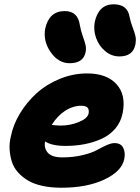

<svg xmlns="http://www.w3.org/2000/svg" viewBox="-20 -836 656 899"><path d="M539.1 -571.8Q502.9 -571.8 473.4 -595.9Q443.8 -620.1 430.2 -657.7Q416.5 -695.3 423.8 -733.9Q442.4 -815.9 512.2 -815.9Q577.6 -815.9 586.9 -755.9Q591.3 -733.4 600.6 -709.5Q609.9 -685.5 614 -667.7Q618.2 -649.9 613.8 -627Q602.5 -571.8 539.1 -571.8ZM306.2 -540Q252.9 -540 216.8 -592.5Q180.7 -645 191.9 -703.1Q210.4 -784.2 283.2 -784.2Q344.7 -784.2 354 -717.8Q358.4 -692.4 367.4 -667.2Q376.5 -642.1 380.4 -625.7Q384.3 -609.4 380.9 -591.8Q370.1 -540 306.2 -540ZM267.1 43Q218.3 43 178.2 34.2Q138.2 25.4 111.1 9.3Q84 -6.8 64.2 -29.1Q44.4 -51.3 35.9 -77.9Q27.3 -104.5 25.1 -134.8Q22.9 -165 30.8 -196.8Q41.5 -252 73.5 -304.9Q105.5 -357.9 151.6 -399.7Q197.8 -441.4 260 -466.8Q322.3 -492.2 388.2 -492.2Q479.5 -492.2 525.4 -441.9Q571.3 -391.6 554.2 -306.2Q545.9 -264.6 519.8 -233.9Q493.7 -203.1 455.6 -186Q417.5 -168.9 375.7 -160.9Q334 -152.8 288.1 -152.8Q222.7 -152.8 190.9 -173.8Q185.1 -141.6 204.3 -120.4Q223.6 -99.1 272 -99.1Q323.7 -99.1 366.7 -109.6Q409.7 -120.1 432.1 -132.6Q454.6 -145 477.3 -155.5Q500 -166 516.1 -166Q545.9 -166 556.9 -144Q567.9 -122.1 562 -91.8Q550.3 -33.7 468.8 4.6Q387.2 43 267.1 43ZM360.8 -340.8Q320.8 -340.8 284.2 -316.7Q247.6 -292.5 222.2 -251Q251.5 -248 264.2 -248Q308.1 -248 349.1 -264.6Q390.1 -281.2 395 -305.2Q397.9 -323.2 389.9 -332Q381.8 -340.8 360.8 -340.8Z"/></svg>

Font: Shantell Sans Bouncy
Style: Italic
Weight: 800
Italic angle: -11.31°
Designer: Stephen Nixon, Anya Danilova, Shantell Martin
Foundry: Arrow Type
Version: Version 1.006;[9816181b4]